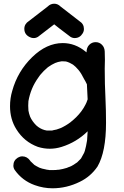

<svg xmlns="http://www.w3.org/2000/svg" viewBox="-20 -791 669 1034"><path d="M262 -88 263 -89Q285 -92 306 -101Q335 -114 360 -133L361 -134Q394 -160 416 -189Q418 -191 419 -193Q431 -209 440 -227Q445 -235 452 -256L448 -337Q439 -356 433 -365Q418 -396 402.5 -414.5Q387 -433 373 -443Q354 -455 335 -460L313 -461L307 -460Q292 -458 278 -452H277Q256 -442 238 -429Q215 -410 196 -387L189 -377Q165 -344 152 -312Q139 -280 133 -246L132 -222Q132 -210 133 -199V-196Q136 -179 142 -163Q153 -138 175 -116L186 -107Q207 -92 232 -88ZM263 223Q214 223 167 206Q100 182 59 124Q52 113 52 101Q52 73 76 58Q88 51 100 51Q126 51 143 75V76L165 97Q174 103 192 112Q203 117 229 122Q230 123 232.5 123Q235 123 239 123.5Q243 124 246 125H260Q285 125 293 123Q295 123 297.5 123Q300 123 318 119Q344 113 352 108H354Q357 105 361 105Q377 97 393 85H394L415 64V63H416Q425 48 433 32L437 21Q444 -4 448 -30L449 -36L452 -84Q392 -25 312 0Q280 10 248 10Q216 10 184 0Q110 -27 68 -95Q34 -149 34 -219Q34 -262 46 -302Q75 -407 153 -483Q231 -559 318 -559Q385 -559 441 -513L446 -509Q446 -535 460.5 -549.5Q475 -564 495 -564Q515 -564 529 -550Q543 -536 544 -514Q545 -492 545 -469L544 -422Q544 -337 548 -261Q551 -196 551 -130Q551 27 505 106Q468 160 410 188Q339 223 263 223ZM272 -771Q291 -771 306 -756L408 -677Q432 -662 432 -635Q432 -622 425 -611Q410 -586 382 -586Q370 -586 359 -593Q282 -651 272 -660Q271 -659 185 -593Q174 -586 162 -586Q155 -586 148 -588Q111 -601 111 -636Q111 -662 136 -678L237 -756Q252 -771 272 -771Z"/></svg>

Font: Bad Comic
Style: Regular
Weight: 400
Designer: GGBotNet
Foundry: f0n7
Version: 0.9